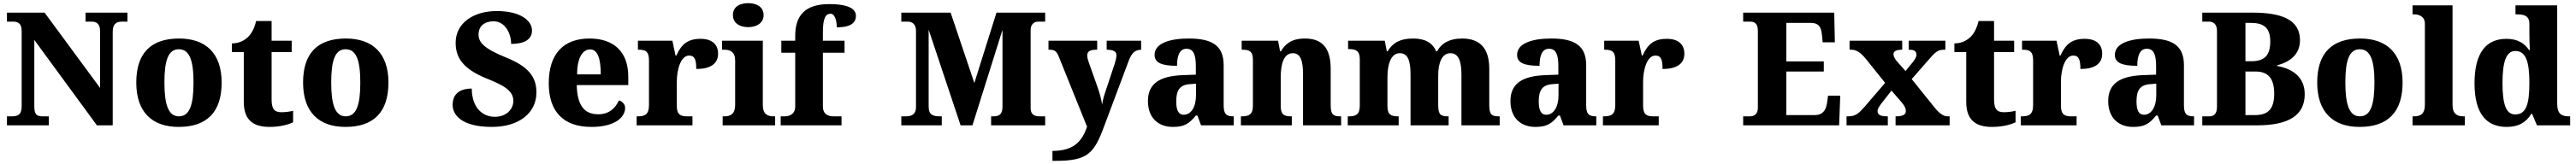

<svg xmlns="http://www.w3.org/2000/svg" viewBox="-20 -794 16293 1039"><path d="M24 0H289V-57H252C215 -57 197 -65 197 -120V-541L593 0H693V-594C693 -641 716 -657 749 -657H786V-714H521V-657H559C589 -657 613 -644 613 -598V-237L262 -714H24V-657H61C90 -657 117 -649 117 -598V-120C117 -65 91 -57 53 -57H24Z M1110 10C1288 10 1382 -83 1382 -271C1382 -458 1280 -550 1113 -550C935 -550 842 -458 842 -271C842 -83 943 10 1110 10ZM1112 -57C1045 -57 1020 -131 1020 -271C1020 -411 1044 -482 1111 -482C1179 -482 1204 -411 1204 -271C1204 -131 1180 -57 1112 -57Z M1685 10C1759 10 1811 -8 1834 -19V-92C1813 -87 1786 -83 1760 -83C1712 -83 1698 -108 1698 -165V-464H1825V-536H1698V-661H1600C1590 -618 1573 -585 1554 -565C1534 -543 1498 -519 1447 -519V-464H1522V-149C1522 -32 1583 10 1685 10Z M2165 10C2343 10 2437 -83 2437 -271C2437 -458 2335 -550 2168 -550C1990 -550 1897 -458 1897 -271C1897 -83 1998 10 2165 10ZM2167 -57C2100 -57 2075 -131 2075 -271C2075 -411 2099 -482 2166 -482C2234 -482 2259 -411 2259 -271C2259 -131 2235 -57 2167 -57Z M3091 10C3264 10 3373 -79 3373 -208C3373 -305 3325 -372 3180 -430C3037 -488 3007 -528 3007 -575C3007 -631 3047 -659 3102 -659C3175 -659 3213 -582 3213 -516C3309 -516 3345 -552 3345 -601C3345 -661 3276 -724 3122 -724C2975 -724 2862 -648 2862 -523C2862 -430 2908 -358 3055 -298C3164 -254 3227 -221 3227 -155C3227 -103 3184 -54 3110 -54C3036 -54 2965 -107 2964 -233C2901 -233 2843 -209 2843 -129C2843 -72 2892 10 3091 10Z M3721 10C3874 10 3934 -54 3934 -110C3934 -134 3917 -151 3895 -158C3872 -108 3832 -70 3764 -70C3676 -70 3631 -126 3628 -255H3954V-309C3954 -467 3861 -550 3709 -550C3544 -550 3451 -453 3451 -266C3451 -91 3540 10 3721 10ZM3780 -323H3630C3631 -426 3664 -481 3713 -481C3760 -481 3780 -423 3780 -323Z M4007 0H4360V-57H4326C4288 -57 4261 -65 4261 -124V-276C4261 -353 4286 -442 4339 -442C4376 -442 4384 -412 4384 -357C4468 -357 4522 -386 4522 -454C4522 -508 4489 -548 4412 -548C4332 -548 4291 -516 4258 -442H4253L4233 -536H4015V-479H4018C4062 -479 4085 -470 4085 -411V-129C4085 -66 4057 -57 4012 -57H4007Z M4713 -622C4765 -622 4810 -648 4810 -698C4810 -751 4765 -774 4713 -774C4658 -774 4616 -751 4616 -698C4616 -648 4658 -622 4713 -622ZM4551 0H4883V-57H4872C4833 -57 4805 -73 4805 -128V-536H4547V-479H4563C4601 -479 4630 -463 4630 -412V-130C4630 -73 4602 -57 4563 -57H4551Z M4918 0H5303V-57H5252C5225 -57 5185 -65 5185 -120V-460H5322V-536H5185V-589C5185 -679 5202 -707 5234 -707C5265 -707 5273 -650 5273 -621C5369 -621 5394 -655 5394 -694C5394 -729 5364 -768 5224 -768C5071 -768 5010 -694 5010 -567V-536H4922V-460H5010V-120C5010 -65 4966 -57 4944 -57H4918Z M5681 0H5937V-57H5929C5881 -57 5854 -65 5854 -120V-606L6056 0H6131L6321 -605V-119C6321 -72 6304 -57 6262 -57H6249V0H6591V-57H6554C6518 -57 6499 -73 6499 -109V-604C6499 -641 6522 -657 6546 -657H6591V-714H6283L6143 -268L5993 -714H5681V-657H5723C5749 -657 5774 -641 5774 -599V-115C5774 -72 5749 -57 5710 -57H5681Z M6637 162V225H6657C6862 225 6901 178 6967 -2L7119 -408C7137 -457 7158 -477 7195 -479H7198V-536H6980V-479H6985C7024 -477 7042 -469 7042 -443C7042 -430 7035 -403 7031 -391L6970 -207C6963 -187 6956 -162 6951 -131C6948 -157 6937 -200 6923 -240L6866 -401C6861 -415 6857 -430 6857 -443C6857 -467 6873 -479 6915 -479H6920V-536H6612V-479H6617C6649 -479 6663 -472 6678 -433L6856 9C6825 97 6777 162 6637 162Z M7398 10C7471 10 7500 -9 7544 -62H7554L7577 0H7784V-57H7780C7735 -57 7720 -73 7720 -128V-381C7720 -506 7646 -550 7499 -550C7381 -550 7283 -521 7283 -446C7283 -396 7329 -377 7425 -377C7425 -447 7444 -485 7485 -485C7529 -485 7544 -448 7544 -375V-321L7463 -318C7314 -313 7241 -263 7241 -154C7241 -43 7311 10 7398 10ZM7467 -67C7434 -67 7420 -96 7420 -151C7420 -221 7441 -257 7508 -261L7545 -264V-191C7545 -116 7514 -67 7467 -67Z M7829 0H8151V-57H8147C8103 -57 8081 -67 8081 -122V-305C8081 -385 8099 -457 8157 -457C8207 -457 8222 -408 8222 -322V0H8463V-57H8459C8414 -57 8397 -66 8397 -128V-358C8397 -493 8340 -550 8234 -550C8150 -550 8110 -516 8082 -469H8077L8064 -536H7834V-479H7838C7882 -479 7905 -470 7905 -415V-125C7905 -66 7878 -57 7833 -57H7829Z M8505 0H8827V-57H8823C8779 -57 8756 -67 8756 -122V-305C8756 -385 8777 -457 8834 -457C8886 -457 8902 -408 8902 -322V0H9143V-57H9139C9094 -57 9077 -66 9077 -128V-316C9077 -392 9099 -457 9154 -457C9205 -457 9224 -408 9224 -322V0H9466V-57H9462C9417 -57 9400 -66 9400 -128V-358C9400 -493 9337 -550 9228 -550C9146 -550 9095 -517 9070 -469H9064C9041 -524 8992 -550 8919 -550C8829 -550 8786 -517 8757 -469H8752L8739 -536H8507V-483H8511C8555 -483 8581 -474 8581 -419V-125C8581 -66 8555 -57 8510 -57H8505Z M9691 10C9764 10 9793 -9 9837 -62H9847L9870 0H10077V-57H10073C10028 -57 10013 -73 10013 -128V-381C10013 -506 9939 -550 9792 -550C9674 -550 9576 -521 9576 -446C9576 -396 9622 -377 9718 -377C9718 -447 9737 -485 9778 -485C9822 -485 9837 -448 9837 -375V-321L9756 -318C9607 -313 9534 -263 9534 -154C9534 -43 9604 10 9691 10ZM9760 -67C9727 -67 9713 -96 9713 -151C9713 -221 9734 -257 9801 -261L9838 -264V-191C9838 -116 9807 -67 9760 -67Z M10119 0H10472V-57H10438C10400 -57 10373 -65 10373 -124V-276C10373 -353 10398 -442 10451 -442C10488 -442 10496 -412 10496 -357C10580 -357 10634 -386 10634 -454C10634 -508 10601 -548 10524 -548C10444 -548 10403 -516 10370 -442H10365L10345 -536H10127V-479H10130C10174 -479 10197 -470 10197 -411V-129C10197 -66 10169 -57 10124 -57H10119Z M11006 0H11613L11620 -188H11543L11536 -139C11529 -95 11508 -65 11461 -65H11279V-341H11516V-405H11279V-649H11433C11482 -649 11499 -626 11504 -575L11509 -526H11586L11582 -714H11006V-657H11048C11075 -657 11099 -649 11099 -599V-110C11099 -76 11080 -57 11050 -57H11006Z M11660 0H11921V-57H11917C11873 -57 11856 -68 11856 -90C11856 -105 11868 -122 11880 -138L11944 -220L11997 -159C12031 -121 12035 -105 12035 -90C12035 -68 12015 -57 11975 -57H11970V0H12312V-57H12299C12274 -57 12250 -73 12219 -110L12072 -293L12177 -413C12221 -464 12237 -479 12276 -479H12285V-536H12053V-479H12056C12084 -479 12102 -472 12102 -448C12102 -430 12090 -414 12074 -394L12033 -344L11980 -404C11964 -423 11957 -436 11957 -450C11957 -466 11968 -479 12009 -479H12012V-536H11679V-479H11692C11722 -479 11749 -460 11778 -426L11904 -269L11777 -121C11736 -74 11717 -57 11669 -57H11660Z M12580 10C12654 10 12706 -8 12729 -19V-92C12708 -87 12681 -83 12655 -83C12607 -83 12593 -108 12593 -165V-464H12720V-536H12593V-661H12495C12485 -618 12468 -585 12449 -565C12429 -543 12393 -519 12342 -519V-464H12417V-149C12417 -32 12478 10 12580 10Z M12762 0H13115V-57H13081C13043 -57 13016 -65 13016 -124V-276C13016 -353 13041 -442 13094 -442C13131 -442 13139 -412 13139 -357C13223 -357 13277 -386 13277 -454C13277 -508 13244 -548 13167 -548C13087 -548 13046 -516 13013 -442H13008L12988 -536H12770V-479H12773C12817 -479 12840 -470 12840 -411V-129C12840 -66 12812 -57 12767 -57H12762Z M13472 10C13545 10 13574 -9 13618 -62H13628L13651 0H13858V-57H13854C13809 -57 13794 -73 13794 -128V-381C13794 -506 13720 -550 13573 -550C13455 -550 13357 -521 13357 -446C13357 -396 13403 -377 13499 -377C13499 -447 13518 -485 13559 -485C13603 -485 13618 -448 13618 -375V-321L13537 -318C13388 -313 13315 -263 13315 -154C13315 -43 13385 10 13472 10ZM13541 -67C13508 -67 13494 -96 13494 -151C13494 -221 13515 -257 13582 -261L13619 -264V-191C13619 -116 13588 -67 13541 -67Z M13910 0H14257C14460 0 14558 -66 14558 -197C14558 -302 14486 -358 14383 -376V-380C14462 -401 14528 -447 14528 -539C14528 -664 14423 -714 14227 -714H13910V-657H13952C13976 -657 14003 -645 14003 -599V-116C14003 -77 13986 -57 13955 -57H13910ZM14219 -406H14183V-649H14217C14298 -649 14340 -619 14340 -531C14340 -441 14302 -406 14219 -406ZM14244 -65H14183V-341H14246C14328 -341 14365 -296 14365 -200C14365 -100 14323 -65 14244 -65Z M14905 10C15083 10 15177 -83 15177 -271C15177 -458 15075 -550 14908 -550C14730 -550 14637 -458 14637 -271C14637 -83 14738 10 14905 10ZM14907 -57C14840 -57 14815 -131 14815 -271C14815 -411 14839 -482 14906 -482C14974 -482 14999 -411 14999 -271C14999 -131 14975 -57 14907 -57Z M15240 0H15571V-57H15560C15522 -57 15493 -73 15493 -128V-760H15240V-703H15251C15272 -703 15318 -695 15318 -644V-128C15318 -73 15290 -57 15251 -57H15240Z M15836 10C15914 10 15961 -22 15991 -73H15996L16027 0H16237V-57H16229C16181 -57 16155 -74 16155 -137V-760H15891V-703H15899C15943 -703 15979 -696 15979 -643V-591C15979 -553 15980 -508 15982 -477H15977C15949 -518 15907 -548 15834 -548C15706 -548 15632 -460 15632 -267C15632 -75 15706 10 15836 10ZM15889 -69C15831 -69 15809 -135 15809 -268C15809 -399 15831 -471 15890 -471C15959 -471 15979 -399 15979 -269C15979 -134 15959 -69 15889 -69Z"/></svg>

Font: Noto Serif Myanmar ExtraBold
Style: Regular
Weight: 800
Designer: Ben Mitchell and the Monotype Design Team
Foundry: Monotype Imaging Inc.
Version: Version 2.106